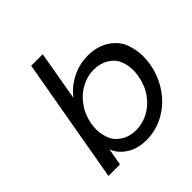

<svg xmlns="http://www.w3.org/2000/svg" viewBox="-192 -901 1072 1072"><g transform="rotate(-45 343.5 -365.5)"><path d="M247 -446Q283 -495 342.5 -526Q402 -557 471 -557Q545 -557 598 -522Q651 -487 669 -435.5Q687 -384 687 -337Q687 -308 682 -276Q667 -193 621.5 -128Q576 -63 510 -27Q444 9 371 9Q300 9 252 -22Q204 -53 186 -101L168 0H77L207 -740H298ZM589 -276Q593 -300 593 -322Q593 -356 579.5 -393Q566 -430 527.5 -454Q489 -478 438 -478Q388 -478 341.5 -453.5Q295 -429 261 -382.5Q227 -336 216 -275Q212 -252 212 -231Q212 -196 226 -158Q240 -120 278.5 -95.5Q317 -71 367 -71Q418 -71 464.5 -95.5Q511 -120 544.5 -166.5Q578 -213 589 -276Z"/></g></svg>

Font: Fz Poppins
Style: Italic
Weight: 400
Italic angle: -10°
Designer: Ninad Kale (Devanagari), Jonny Pinhorn (Latin)
Foundry: Indian Type Foundry
Version: Vit hóa bi Vntype.Com & FontZin.Com